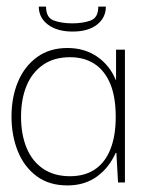

<svg xmlns="http://www.w3.org/2000/svg" viewBox="-20 -555 440 584"><path d="M185 9Q129 9 91 -19.5Q53 -48 34 -95.5Q15 -143 15 -200Q15 -260 35 -307Q55 -354 93 -381.5Q131 -409 185 -409Q212 -409 235 -402Q258 -395 276.5 -382Q295 -369 309 -351.5Q323 -334 332 -312H333V-404H360V0H339L334 -90H332Q322 -68 308 -50Q294 -32 275.5 -18.5Q257 -5 234.5 2Q212 9 185 9ZM193 -19Q238 -19 269 -40Q300 -61 316 -101.5Q332 -142 332 -199Q332 -261 315 -301Q298 -341 267 -361Q236 -381 193 -381Q144 -381 110.5 -357.5Q77 -334 60.5 -293.5Q44 -253 44 -200Q44 -146 61 -105Q78 -64 111.5 -41.5Q145 -19 193 -19ZM201 -459Q154 -459 126 -480Q98 -501 98 -535H120Q120 -501 144 -492.5Q168 -484 200 -484Q232 -484 255.5 -492.5Q279 -501 279 -535H302Q302 -501 275 -480Q248 -459 201 -459Z"/></svg>

Font: Darker Grotesque Light
Style: Regular
Weight: 300
Designer: Gabriel Lam
Foundry: TypeRant
Version: Version 1.000;gftools[0.9.28]